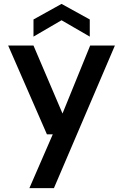

<svg xmlns="http://www.w3.org/2000/svg" viewBox="-20 -746 631 986"><path d="M131 220 251 -56H221L22 -512H152L301 -163L443 -512H570L257 220ZM152 -558V-646L296 -726L441 -646V-558L296 -642Z"/></svg>

Font: DM Sans 12pt SemiBold
Style: Regular
Weight: 600
Version: Version 4.004;gftools[0.9.30]